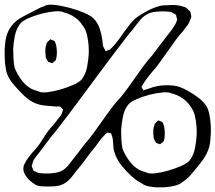

<svg xmlns="http://www.w3.org/2000/svg" viewBox="-30 -749 930 829"><path d="M868 -99Q859 -77 846 -59Q833 -41 818 -23Q805 -7 791 9Q777 25 759 36Q748 47 724 53Q700 59 671.5 60Q643 61 619 57Q595 53 584 44Q562 33 539.5 13Q517 -7 500 -28Q469 -64 460 -108Q459 -119 458.5 -130.5Q458 -142 456 -153Q455 -157 454 -160.5Q453 -164 451 -168Q451 -172 450 -173Q449 -174 448.5 -173.5Q448 -173 447 -174Q445 -174 440.5 -175.5Q436 -177 433 -176Q430 -175 426.5 -171Q423 -167 421 -165Q410 -155 400.5 -141.5Q391 -128 382 -116Q363 -94 343 -66Q323 -38 303 -15Q292 -1 280 14.5Q268 30 253 40Q234 53 209.5 55Q185 57 163 56Q154 56 145 55Q136 54 128 51Q120 47 112.5 41.5Q105 36 98 30Q86 19 77 3Q68 -13 72 -31Q72 -34 74 -37Q76 -40 77 -43Q83 -57 93 -69Q103 -81 112 -93Q135 -116 156.5 -151.5Q178 -187 200 -209Q206 -217 212.5 -225Q219 -233 225 -241Q228 -246 232 -250.5Q236 -255 237 -259Q238 -262 239 -265Q240 -268 241 -271Q241 -273 242 -274Q243 -275 242 -276Q242 -278 239.5 -279.5Q237 -281 236 -282Q235 -284 233.5 -285.5Q232 -287 230 -288Q227 -290 222 -289.5Q217 -289 213 -289Q191 -291 166 -293Q141 -295 118 -305Q99 -314 84 -327Q69 -340 55 -355Q43 -368 30.5 -382Q18 -396 9 -412Q0 -427 -4.5 -450Q-9 -473 -9.5 -496Q-10 -519 -10 -534Q-9 -553 -6.5 -572Q-4 -591 3 -608Q15 -638 42 -660Q55 -670 69.5 -677.5Q84 -685 98 -692Q114 -700 130 -709Q146 -718 163 -723Q174 -731 203.5 -728Q233 -725 267.5 -716Q302 -707 331.5 -694.5Q361 -682 372 -671Q392 -652 400.5 -625.5Q409 -599 412 -576Q413 -569 413.5 -561.5Q414 -554 416 -548Q418 -543 421 -538Q422 -537 423.5 -533Q425 -529 426 -528Q430 -528 433 -531Q435 -532 438.5 -532.5Q442 -533 444 -534Q446 -536 448.5 -539Q451 -542 453 -543Q470 -560 483.5 -579.5Q497 -599 511 -618Q521 -631 531 -644Q541 -657 553 -668Q564 -677 575.5 -684Q587 -691 599 -698Q611 -705 623.5 -710.5Q636 -716 649 -720Q663 -725 676.5 -726Q690 -727 704 -727Q718 -728 733.5 -726.5Q749 -725 762 -720Q765 -719 768.5 -718Q772 -717 775 -715L785 -705Q787 -704 788.5 -702.5Q790 -701 791 -699Q793 -697 793 -693.5Q793 -690 794 -688Q794 -686 795 -682.5Q796 -679 796 -677Q796 -674 794.5 -670.5Q793 -667 791 -664Q787 -649 777 -636.5Q767 -624 758 -612Q747 -601 729.5 -577Q712 -553 693 -526Q674 -499 656.5 -475Q639 -451 628 -440Q619 -428 609 -416Q599 -404 591 -391Q589 -388 587.5 -385Q586 -382 584 -379Q581 -376 581 -374Q581 -372 584 -368Q587 -364 589 -359Q590 -359 590.5 -359.5Q591 -360 591 -360L602 -363Q612 -366 621 -369.5Q630 -373 640 -375Q663 -381 692.5 -381Q722 -381 744 -374Q759 -369 780 -357.5Q801 -346 821.5 -331Q842 -316 854 -301Q867 -286 873 -259.5Q879 -233 880 -207Q881 -181 880 -166Q879 -150 877 -133Q875 -116 868 -99ZM140 -353Q151 -348 176 -351Q201 -354 230.5 -362.5Q260 -371 285 -382Q310 -393 321 -404Q340 -427 346 -460Q352 -493 353 -515Q354 -530 352.5 -553Q351 -576 345.5 -598.5Q340 -621 329 -636Q319 -652 307 -663Q296 -673 284 -680Q265 -691 244 -696Q233 -702 207.5 -700Q182 -698 152 -690.5Q122 -683 96.5 -672Q71 -661 60 -650Q41 -628 34.5 -595.5Q28 -563 27 -540Q27 -519 28 -498Q29 -477 33 -457Q41 -435 58.5 -409.5Q76 -384 98 -370Q107 -364 117.5 -360.5Q128 -357 140 -353ZM182 0Q197 -1 212.5 -3.5Q228 -6 241 -14Q254 -22 264 -34Q274 -46 282 -57Q296 -75 310.5 -93.5Q325 -112 338 -130Q349 -141 368.5 -167Q388 -193 409.5 -224Q431 -255 450.5 -281Q470 -307 481 -318Q492 -329 511.5 -355Q531 -381 552.5 -412Q574 -443 593.5 -469Q613 -495 624 -506Q639 -526 654 -545.5Q669 -565 684 -585Q692 -596 701.5 -607.5Q711 -619 718 -630Q722 -636 725.5 -641.5Q729 -647 731 -654Q732 -656 733.5 -659Q735 -662 735 -664Q735 -666 734 -669.5Q733 -673 732 -675Q731 -677 731 -680.5Q731 -684 729 -685Q728 -687 725 -688.5Q722 -690 720 -691Q718 -692 715.5 -693.5Q713 -695 711 -696Q704 -699 694.5 -699Q685 -699 677 -700Q659 -700 640.5 -698Q622 -696 606 -688Q586 -677 570.5 -657Q555 -637 541 -619Q535 -613 514.5 -586.5Q494 -560 464.5 -521Q435 -482 401.5 -437Q368 -392 334.5 -346.5Q301 -301 271.5 -262Q242 -223 221.5 -196.5Q201 -170 195 -164Q182 -147 169 -129.5Q156 -112 143 -95Q136 -85 127 -74.5Q118 -64 113 -53Q112 -49 111 -45Q110 -41 108 -38Q108 -37 107.5 -35.5Q107 -34 107 -33Q107 -30 109 -26Q111 -22 112 -20Q112 -15 115 -12Q118 -9 122 -9Q125 -8 128 -6Q131 -4 134 -3Q137 -2 140.5 -2Q144 -2 147 -1Q155 0 163.5 0Q172 0 182 0ZM213 -551Q215 -539 215.5 -526.5Q216 -514 214 -502Q213 -499 212.5 -495Q212 -491 210 -489Q209 -486 205.5 -484Q202 -482 200 -480Q196 -476 195 -476Q194 -476 190 -478Q188 -479 184 -480Q180 -481 178 -482Q177 -484 176.5 -485Q176 -486 175 -487L168 -500Q167 -502 167 -505.5Q167 -509 167 -511Q164 -532 168 -551Q170 -554 170.5 -558Q171 -562 172 -564Q174 -567 177.5 -570Q181 -573 183 -575Q185 -577 185.5 -578Q186 -579 187 -579Q189 -580 192 -577Q195 -576 199.5 -574.5Q204 -573 206 -571Q208 -568 210 -562Q212 -556 213 -551ZM606 -3Q617 2 642 -1Q667 -4 696.5 -12.5Q726 -21 751 -32Q776 -43 787 -54Q806 -77 812 -110Q818 -143 819 -165Q820 -180 818.5 -203Q817 -226 811.5 -248.5Q806 -271 795 -286Q785 -302 773 -313Q762 -323 750 -330Q731 -341 710 -346Q699 -352 673.5 -350Q648 -348 618 -340.5Q588 -333 562.5 -322Q537 -311 526 -300Q507 -278 500.5 -244Q494 -210 493 -187Q493 -167 494 -147Q495 -127 499 -107Q507 -85 524.5 -59.5Q542 -34 564 -20Q573 -14 583.5 -10.5Q594 -7 606 -3ZM679 -201Q681 -189 681.5 -176.5Q682 -164 680 -152Q679 -149 678.5 -145Q678 -141 676 -139Q675 -136 671.5 -134Q668 -132 666 -130Q662 -126 661 -126Q660 -126 656 -128Q654 -129 650 -130Q646 -131 644 -132Q643 -134 642.5 -135Q642 -136 641 -137L634 -150Q633 -152 633 -155.5Q633 -159 633 -161Q630 -182 634 -201Q636 -204 636.5 -208Q637 -212 638 -214Q640 -217 643.5 -220Q647 -223 649 -225Q651 -227 651.5 -228Q652 -229 653 -229Q655 -230 658 -227Q661 -226 665.5 -224.5Q670 -223 672 -221Q674 -218 676 -212Q678 -206 679 -201Z"/></svg>

Font: Rubik Vinyl
Style: Regular
Weight: 400
Designer: Hubert and Fischer, NaN
Foundry: Hubert and Fischer, NaN
Version: Version 2.200